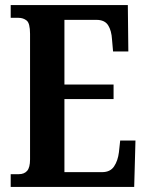

<svg xmlns="http://www.w3.org/2000/svg" viewBox="-20 -734 576 754"><path d="M22 0V-50H54Q75 -50 86.5 -63Q98 -76 98 -108V-601Q98 -643 84.5 -653.5Q71 -664 53 -664H22V-714H482L484 -532H424L420 -578Q418 -614 404.5 -635Q391 -656 359 -656H233V-402H426V-345H233V-58H381Q413 -58 428 -80.5Q443 -103 447 -136L452 -182H512L507 0Z"/></svg>

Font: Noto Serif Ethiopic ExtraCondensed
Style: Bold
Weight: 700
Width: 2
Designer: Monotype Design Team
Foundry: Monotype Imaging Inc.
Version: Version 2.102; ttfautohint (v1.8.4.7-5d5b)